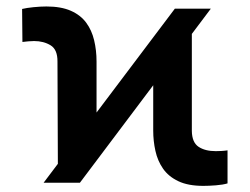

<svg xmlns="http://www.w3.org/2000/svg" viewBox="-20 -573 783 602"><path d="M116.7 0 528.3 -545.9H641.1L230.5 0ZM161.6 -13.7 160.2 -379.9Q160.6 -417.5 138.7 -430.9Q116.7 -444.3 86.9 -444.3Q78.1 -444.3 68.6 -443.4Q59.1 -442.4 50.3 -441.4L49.3 -544.9Q63 -548.3 85.2 -550.5Q107.4 -552.7 125.5 -552.7Q171.4 -552.7 201.9 -539.3Q232.4 -525.9 250 -502.2Q267.6 -478.5 275.1 -447Q282.7 -415.5 282.7 -379.9V-120.6ZM617.7 9.8Q569.8 9.8 539.1 -4.9Q508.3 -19.5 491.2 -44.2Q474.1 -68.8 467.3 -99.9Q460.4 -130.9 460.4 -163.6V-424.3L581.5 -531.7V-162.6Q582 -126.5 602.5 -112.8Q623 -99.1 656.2 -99.1Q663.6 -99.1 673.6 -99.6Q683.6 -100.1 693.4 -101.6V2Q679.2 6.3 656.7 8.1Q634.3 9.8 617.7 9.8Z"/></svg>

Font: Inter 28pt
Style: Bold
Weight: 700
Designer: Rasmus Andersson
Foundry: rsms
Version: Version 4.001;git-66647c0bb